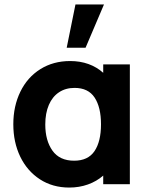

<svg xmlns="http://www.w3.org/2000/svg" viewBox="-20 -830 675 865"><path d="M320 -810H448.5L365.5 -615H280.5ZM445 -540H565V0H445V-39Q415.5 -13 376.2 1Q337 15 292 15Q217 15 159.8 -22.2Q102.5 -59.5 71.2 -124.2Q40 -189 40 -270Q40 -352 71.8 -417Q103.5 -482 161.8 -518.5Q220 -555 296 -555Q341 -555 378.5 -541.5Q416 -528 445 -502ZM435 -270Q435 -347 406.2 -390.5Q377.5 -434 316 -434Q275.5 -434 245.8 -414.2Q216 -394.5 200 -357.2Q184 -320 184 -269Q184 -197 216.2 -151.5Q248.5 -106 314 -106Q376.5 -106 405.8 -149.2Q435 -192.5 435 -270Z"/></svg>

Font: Hauora ExtraBold
Style: Regular
Weight: 800
Designer: Wayne Shih
Foundry: WCYS
Version: Version 1.001